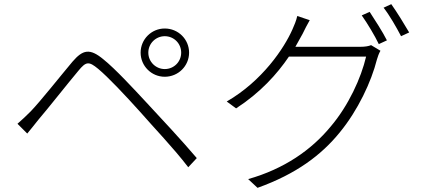

<svg xmlns="http://www.w3.org/2000/svg" viewBox="-20 -846 2040 923"><path d="M656 -593C656 -529 708 -477 772 -477C837 -477 889 -529 889 -593C889 -657 837 -709 772 -709C708 -709 656 -657 656 -593ZM693 -593C693 -637 729 -672 772 -672C816 -672 851 -637 851 -593C851 -549 816 -514 772 -514C729 -514 693 -549 693 -593ZM111 -204C126 -221 146 -248 165 -271C213 -327 304 -443 357 -506C394 -551 407 -552 452 -515C499 -476 582 -388 653 -309C720 -232 813 -136 885 -42L926 -86C852 -173 753 -279 686 -351C622 -420 534 -515 478 -560C411 -616 378 -607 328 -549C270 -480 176 -361 128 -311C104 -287 87 -271 64 -251Z M1824 -809C1853 -772 1885 -716 1908 -672L1947 -690C1925 -728 1888 -788 1861 -826ZM1719 -772C1746 -734 1782 -674 1801 -634L1840 -652C1819 -694 1781 -752 1757 -789ZM1400 -621 1435 -684C1444 -703 1457 -728 1469 -749L1409 -769C1405 -749 1393 -720 1386 -705C1346 -614 1241 -457 1070 -358L1115 -325C1232 -401 1312 -490 1369 -574H1740C1716 -471 1655 -338 1570 -238C1477 -125 1346 -34 1173 15L1218 57C1405 -10 1525 -101 1613 -209C1701 -316 1765 -453 1792 -560C1795 -571 1802 -591 1809 -602L1764 -629C1752 -624 1735 -621 1712 -621Z"/></svg>

Font: Spoqa Han Sans Neo Light
Style: Regular
Weight: 300
Designer: [Spoqa Han Sans Neo] Dong-huui Kim ___ Younghwa Kang ___ Yujin Lee ___ [Noto Sans] Ryoko NISHIZUKA ____ (kana & ideograp
Foundry: Spoqa (http://www.spoqa-han-sans.com)
Version: Version 1.100;hotconv 1.0.109;makeotfexe 2.5.65596